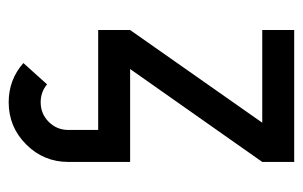

<svg xmlns="http://www.w3.org/2000/svg" viewBox="-147 -342 694 440"><g transform="rotate(90 200.0 -122.0)"><path d="M214.4 205.1Q162.6 205.1 124.5 171.4L173.3 117.2Q190.9 131.8 214.4 131.8Q240.7 131.8 259.3 113.3Q277.8 94.7 277.8 68.4V0H48.8V-73.2L261.2 -376H48.8V-449.2H351.1V-376L138.2 -73.2H351.1V68.4Q351.1 125 311 165Q271 205.1 214.4 205.1Z"/></g></svg>

Font: Catrinity
Style: Regular
Weight: 400
Designer: Alexander Lange
Foundry: High-Logic / Made with FontCreator
Version: Version 2.090;May 20, 2024;FontCreator 15.0.0.2974 64-bit